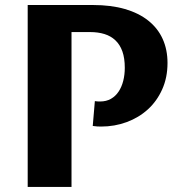

<svg xmlns="http://www.w3.org/2000/svg" viewBox="-20 -735 727 755"><path d="M261.2 0H88.9V-715.3H345.7Q416.5 -715.3 471.2 -699.5Q525.9 -683.6 563.2 -653.8Q600.6 -624 619.6 -582Q638.7 -540 638.7 -487.3Q638.7 -430.2 617.9 -383.8Q597.2 -337.4 561.5 -304.9Q525.9 -272.5 478.3 -254.9Q430.7 -237.3 377 -237.3Q369.1 -237.3 361.8 -237.8Q354.5 -238.3 344.7 -239.7L353 -337.4Q356.9 -336.4 362.8 -336.2Q368.7 -335.9 373.5 -335.9Q397.9 -335.9 416.3 -346.4Q434.6 -356.9 446.5 -375Q458.5 -393.1 464.6 -417Q470.7 -440.9 470.7 -468.3Q470.7 -506.3 461.2 -533Q451.7 -559.6 433.8 -576.4Q416 -593.3 390.9 -601.1Q365.7 -608.9 334.5 -608.9H261.2Z"/></svg>

Font: Proza Libre
Style: Bold
Weight: 700
Designer: Jasper de Waard
Foundry: Jasper de Waard
Version: Version 1.000; ttfautohint (v1.4.1.8-43bc)